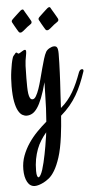

<svg xmlns="http://www.w3.org/2000/svg" viewBox="-57 -519 451 886"><g transform="rotate(-5 169.0 -76.0)"><path d="M336.4 -172.9Q326.7 -144 315.7 -117.9Q304.7 -91.8 290.8 -68.1Q276.9 -44.4 258.8 -22.7Q240.7 -1 216.8 19.5Q215.3 43 212.9 66.9Q210.4 90.8 207.5 113.8Q199.7 173.3 187.5 210.7Q175.3 248 161.6 270.5Q147.9 293 134 303.7Q120.1 314.5 109.4 319.8Q85 332 68.4 332Q45.9 332 33.7 309.6Q21.5 287.1 21.5 251.5Q21.5 217.8 32.7 188Q43.9 158.2 61.8 131.8Q79.6 105.5 101.8 82.8Q124 60.1 146.5 41Q147.9 22.5 148.7 6.3Q149.4 -9.8 150.4 -21Q151.9 -49.8 152.3 -81.8Q152.8 -113.8 153.8 -141.1Q142.6 -98.1 131.3 -69.8Q120.1 -41.5 108.6 -24.9Q97.2 -8.3 85 -1.5Q72.8 5.4 59.1 5.4Q49.3 5.4 39.1 -0.2Q28.8 -5.9 20.3 -21.2Q11.7 -36.6 6.3 -64.2Q1 -91.8 1 -135.3Q1 -152.8 2.2 -171.1Q3.4 -189.5 5.9 -206.8Q8.3 -224.1 11.2 -239.5Q14.2 -254.9 18.1 -266.6Q20 -272.5 22.9 -275.6Q25.9 -278.8 27.8 -281.2Q30.3 -284.2 32 -286.4Q33.7 -288.6 36.1 -288.6Q40 -288.6 41.5 -285.9Q43 -283.2 46.9 -283.2Q48.3 -283.2 52.2 -285.4Q56.2 -287.6 60.5 -290.5Q64.9 -293.5 69.3 -295.7Q73.7 -297.9 76.7 -297.9Q82 -297.9 82 -289.1Q82 -285.6 81.3 -281.2Q80.6 -276.9 79.6 -271Q74.7 -248.5 73.5 -223.9Q72.3 -199.2 72.3 -167Q72.3 -145 72.5 -126.7Q72.8 -108.4 74.7 -95.2Q76.7 -82 80.8 -74.7Q85 -67.4 92.3 -67.4Q101.1 -67.4 108.6 -80.1Q116.2 -92.8 123 -112.5Q129.9 -132.3 136.2 -156.7Q142.6 -181.2 148.9 -204.8Q155.3 -228.5 161.4 -248.8Q167.5 -269 174.3 -280.8Q179.7 -289.6 191.2 -295.9Q202.6 -302.2 211.4 -302.2Q216.3 -302.2 219.7 -301Q223.1 -299.8 225.6 -296.1Q228 -292.5 229.2 -285.4Q230.5 -278.3 230.5 -266.6Q230.5 -246.6 229.7 -222.9Q229 -199.2 228 -177Q227.1 -154.8 226.1 -137.2Q225.1 -119.6 224.6 -111.8Q223.6 -100.6 222.4 -75Q221.2 -49.3 219.2 -16.1Q237.3 -31.2 251.2 -48.1Q265.1 -64.9 276.4 -84.2Q287.6 -103.5 297.4 -125.5Q307.1 -147.5 316.4 -172.9Q321.8 -186 331.1 -186Q337.9 -186 337.9 -179.2Q337.9 -177.7 337.4 -175.8Q336.9 -173.8 336.4 -172.9ZM136.2 127Q137.7 118.2 139.2 108.9Q140.6 99.6 141.6 89.8Q127.9 106 116.5 124Q105 142.1 96.9 163.3Q88.9 184.6 84.2 209.2Q79.6 233.9 79.6 263.2Q79.6 279.8 82.3 286.6Q85 293.5 87.9 293.5Q92.8 293.5 98.1 284.2Q103.5 274.9 108.2 260.3Q112.8 245.6 117.2 227.3Q121.6 209 125.2 190.4Q128.9 171.9 131.8 155Q134.8 138.2 136.2 127ZM117.2 -428.7Q118.7 -425.8 118.7 -422.9Q118.7 -418 115.5 -415.3Q112.3 -412.6 107.4 -409.2Q96.2 -401.9 90.1 -396Q84 -390.1 77.6 -385.7Q73.2 -382.3 70.1 -380.6Q66.9 -378.9 63 -378.9Q58.1 -378.9 55.4 -383.3Q52.7 -387.7 48.8 -394Q43.5 -402.3 38.8 -411.4Q34.2 -420.4 31.2 -425.3Q29.8 -427.7 28.8 -429.7Q27.8 -431.6 27.8 -434.1Q27.8 -438 32.2 -442.4Q34.2 -444.3 40 -450Q45.9 -455.6 52.7 -461.9Q59.6 -468.3 65.4 -473.6Q71.3 -479 73.2 -480.5Q75.2 -481.9 77.4 -483.2Q79.6 -484.4 82 -484.4Q85.9 -484.4 87.4 -480.5Q88.4 -478 93 -470.5Q97.7 -462.9 102.8 -454.1Q107.9 -445.3 112.1 -438Q116.2 -430.7 117.2 -428.7ZM241.2 -428.7Q242.7 -425.8 242.7 -422.9Q242.7 -418 239.5 -415.3Q236.3 -412.6 231.4 -409.2Q220.2 -401.9 214.1 -396Q208 -390.1 201.7 -385.7Q197.3 -382.3 194.1 -380.6Q190.9 -378.9 187 -378.9Q182.1 -378.9 179.4 -383.3Q176.8 -387.7 172.9 -394Q167.5 -402.3 162.8 -411.4Q158.2 -420.4 155.3 -425.3Q153.8 -427.7 152.8 -429.7Q151.9 -431.6 151.9 -434.1Q151.9 -438 156.2 -442.4Q158.2 -444.3 164.1 -450Q169.9 -455.6 176.8 -461.9Q183.6 -468.3 189.5 -473.6Q195.3 -479 197.3 -480.5Q199.2 -481.9 201.4 -483.2Q203.6 -484.4 206.1 -484.4Q210 -484.4 211.4 -480.5Q212.4 -478 217 -470.5Q221.7 -462.9 226.8 -454.1Q231.9 -445.3 236.1 -438Q240.2 -430.7 241.2 -428.7Z"/></g></svg>

Font: Engagement
Style: Regular
Weight: 400
Designer: Astigmatic (AOETI)
Foundry: Astigmatic (AOETI)
Version: Version 1.000